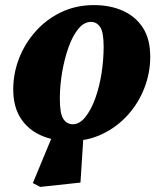

<svg xmlns="http://www.w3.org/2000/svg" viewBox="-20 -538 633 754"><path d="M138 196 109 181 194 -24 309 -23 296 179ZM255 16Q191 16 140.5 -6.5Q90 -29 61 -74Q32 -119 32 -187Q32 -250 55 -309Q78 -368 120.5 -415.5Q163 -463 221 -490.5Q279 -518 349 -518Q413 -518 463 -495.5Q513 -473 541.5 -428.5Q570 -384 570 -315Q570 -252 547 -192.5Q524 -133 481.5 -86Q439 -39 381.5 -11.5Q324 16 255 16ZM266 -50Q292 -50 314.5 -77.5Q337 -105 353.5 -150Q370 -195 378.5 -248.5Q387 -302 387 -355Q387 -411 373.5 -431.5Q360 -452 337 -452Q310 -452 287.5 -424.5Q265 -397 249 -352Q233 -307 224 -254Q215 -201 215 -150Q215 -91 229 -70.5Q243 -50 266 -50Z"/></svg>

Font: Source Serif 4 Black
Style: Italic
Weight: 900
Italic angle: -12°
Designer: Frank Grießhammer
Foundry: Adobe Systems Incorporated
Version: Version 4.004;hotconv 1.0.116;makeotfexe 2.5.65601